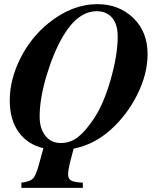

<svg xmlns="http://www.w3.org/2000/svg" viewBox="-20 -705 762 925"><path d="M166 93 189 9Q113 -9 70 -68.5Q27 -128 27 -221Q27 -322 78 -423.5Q129 -525 213 -593Q327 -685 449 -685Q553 -685 622 -618.5Q691 -552 691 -444Q691 -349 641.5 -249.5Q592 -150 511 -78Q432 -8 335 11L325 48Q308 110 308 135Q308 156 322.5 164.5Q337 173 379 175V200H83V175Q122 170 137 157Q152 144 166 93ZM547 -528Q547 -588 520 -619.5Q493 -651 446 -651Q355 -651 284 -531Q238 -453 204.5 -341.5Q171 -230 171 -143Q171 -86 198.5 -51Q226 -16 273 -16Q319 -16 355 -44Q391 -72 430 -130Q479 -202 513 -321Q547 -440 547 -528Z"/></svg>

Font: STIX
Style: Bold Italic
Weight: 700
Italic angle: -16.33°
Designer: MicroPress Inc., with final additions and corrections provided by Coen Hoffman, Elsevier (retired)
Version: Version 1.1.1